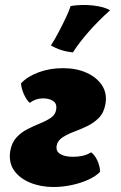

<svg xmlns="http://www.w3.org/2000/svg" viewBox="-20 -740 486 769"><path d="M194 9Q143 9 100.5 -8.5Q58 -26 36 -58Q14 -90 21 -135Q27 -169 46 -189.5Q65 -210 90.5 -223Q116 -236 141 -246Q166 -256 184 -268.5Q202 -281 205 -301Q209 -324 193.5 -335Q178 -346 152 -346Q123 -346 99 -328Q86 -340 76 -362Q66 -384 64 -406Q90 -434 135 -450.5Q180 -467 232 -467Q286 -467 327 -448.5Q368 -430 389 -397.5Q410 -365 402 -322Q396 -288 375.5 -267.5Q355 -247 328.5 -234.5Q302 -222 275.5 -212Q249 -202 230 -189.5Q211 -177 207 -157Q203 -134 221.5 -123Q240 -112 273 -112Q293 -112 311 -116Q329 -120 345 -130Q359 -120 369.5 -98Q380 -76 381 -52Q364 -34 333 -20Q302 -6 265.5 1.5Q229 9 194 9ZM263 -716Q309 -723 353 -718Q397 -713 421 -699Q373 -656 334.5 -612Q296 -568 272 -530Q223 -535 184 -558Q200 -583 215.5 -612.5Q231 -642 244 -669.5Q257 -697 263 -716Z"/></svg>

Font: Vollkorn Black
Style: Italic
Weight: 900
Italic angle: -11°
Designer: Friedrich Althausen
Foundry: Friedrich Althausen
Version: Version 5.000; ttfautohint (v1.8.3)